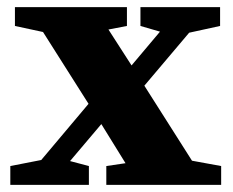

<svg xmlns="http://www.w3.org/2000/svg" viewBox="-20 -520 655 540"><path d="M9 0V-53L96 -70L229 -228L101 -430L22 -447V-500H337V-447L285 -437L350 -336L430 -431L375 -447V-500H599V-447L512 -428L386 -279L520 -68L602 -53V0H279V-53L333 -61L265 -171L177 -67L230 -53V0Z"/></svg>

Font: Volkhov
Style: Bold
Weight: 700
Designer: Cyreal (www.cyreal.org)
Foundry: Cyreal (www.cyreal.org)
Version: Version 1.010